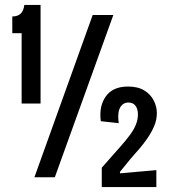

<svg xmlns="http://www.w3.org/2000/svg" viewBox="-20 -721 693 781"><path d="M68 -300V-586H30V-654Q52 -654 64 -665.5Q76 -677 79 -701H145V-300ZM120 0 357 -660H441L203 0ZM394 40V-39L471 -126Q494 -152 510 -174Q526 -196 533.5 -216Q541 -236 541 -255Q541 -278 531 -291Q521 -304 502 -304Q488 -304 477.5 -295Q467 -286 463 -268Q459 -250 463 -220L390 -228Q382 -289 410.5 -329Q439 -369 501 -369Q541 -369 567 -353Q593 -337 605.5 -312Q618 -287 618 -261Q618 -234 607.5 -209Q597 -184 581 -160.5Q565 -137 546.5 -115.5Q528 -94 512 -76L468 -22V-16L616 -29V40Z"/></svg>

Font: Bricolage Grotesque Condensed
Style: Regular
Weight: 400
Width: 3
Designer: Mathieu Triay
Foundry: Atelier Triay
Version: Version 1.000;gftools[0.9.30]